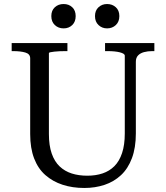

<svg xmlns="http://www.w3.org/2000/svg" viewBox="-20 -924 825 954"><path d="M223 -258Q223 -201 237 -161Q251 -121 276.5 -97Q302 -73 336.5 -62Q371 -51 414 -51Q456 -51 490 -62.5Q524 -74 548.5 -98.5Q573 -123 586.5 -163.5Q600 -204 600 -261V-647Q600 -653 593.5 -657Q587 -661 575.5 -664Q564 -667 548.5 -668.5Q533 -670 517 -670H502V-710H747V-670H736Q714 -670 695.5 -665Q677 -660 666 -648.5Q655 -637 655 -617V-261Q655 -190 635.5 -138Q616 -86 581 -53.5Q546 -21 499.5 -5.5Q453 10 399 10Q340 10 291 -6Q242 -22 205.5 -54Q169 -86 149.5 -137Q130 -188 130 -258V-634Q130 -656 106 -663Q82 -670 47 -670H38V-710H315V-670H306Q292 -670 277.5 -669.5Q263 -669 250.5 -667.5Q238 -666 230.5 -664.5Q223 -663 223 -660ZM356 -844Q356 -816 339 -799.5Q322 -783 296 -783Q270 -783 252.5 -799.5Q235 -816 235 -844Q235 -872 252.5 -888Q270 -904 296 -904Q322 -904 339 -888Q356 -872 356 -844ZM573 -844Q573 -816 555.5 -799.5Q538 -783 512 -783Q487 -783 469.5 -799.5Q452 -816 452 -844Q452 -872 469.5 -888Q487 -904 512 -904Q538 -904 555.5 -888Q573 -872 573 -844Z"/></svg>

Font: Roboto Serif 72pt
Style: Regular
Weight: 400
Designer: Greg Gazdowicz
Foundry: Commercial Type
Version: Version 1.008